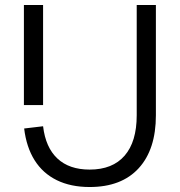

<svg xmlns="http://www.w3.org/2000/svg" viewBox="-20 -735 722 771"><path d="M153 -313H76V-715H153ZM606 -715V-272Q606 -135 537 -59.5Q468 16 340 16Q264 16 208 -11.5Q152 -39 119 -91.5Q86 -144 77 -219L153 -228Q163 -143 210.5 -98.5Q258 -54 340 -54Q432 -54 480.5 -110Q529 -166 529 -272V-715Z"/></svg>

Font: Wix Madefor Display
Style: Regular
Weight: 400
Designer: Dalton Maag Ltd
Foundry: Dalton Maag Ltd
Version: Version 3.100